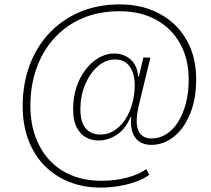

<svg xmlns="http://www.w3.org/2000/svg" viewBox="-20 -754 957 872"><path d="M437 98Q359 98 294 72Q229 46 181.5 -2.5Q134 -51 108.5 -119.5Q83 -188 83 -273Q83 -373 114.5 -457.5Q146 -542 204.5 -604Q263 -666 344 -700Q425 -734 524 -734Q602 -734 665.5 -709.5Q729 -685 775 -640.5Q821 -596 846 -533.5Q871 -471 871 -394Q871 -305 843.5 -237.5Q816 -170 769.5 -133Q723 -96 667 -96Q634 -96 612.5 -111Q591 -126 581.5 -154Q572 -182 576 -221H572Q550 -168 510.5 -142Q471 -116 427 -116Q396 -116 370 -130.5Q344 -145 328 -176Q312 -207 312 -257Q312 -311 327 -357Q342 -403 368.5 -437.5Q395 -472 428.5 -491.5Q462 -511 499 -511Q543 -511 573.5 -483.5Q604 -456 607 -407H611L631 -493L663 -492L611 -278Q598 -223 601.5 -189.5Q605 -156 622.5 -140.5Q640 -125 668 -125Q704 -125 735 -144.5Q766 -164 788.5 -199.5Q811 -235 824 -284Q837 -333 837 -392Q837 -486 798 -556Q759 -626 688.5 -664.5Q618 -703 523 -703Q428 -703 353 -670.5Q278 -638 225.5 -579.5Q173 -521 145.5 -443Q118 -365 118 -274Q118 -196 141 -133Q164 -70 206.5 -25Q249 20 308 43.5Q367 67 440 67Q504 67 558 52.5Q612 38 644 14L658 40Q634 58 598 71Q562 84 520.5 91Q479 98 437 98ZM436 -143Q473 -143 504.5 -165Q536 -187 558 -226.5Q580 -266 588 -318Q596 -370 588 -407Q580 -444 558.5 -464Q537 -484 503 -484Q460 -484 424 -452.5Q388 -421 366.5 -369.5Q345 -318 345 -258Q345 -217 356.5 -191.5Q368 -166 388.5 -154.5Q409 -143 436 -143Z"/></svg>

Font: Mona Sans
Style: Italic
Weight: 200
Italic angle: -11.6951°
Designer: Deni Anggara
Foundry: GitHub
Version: Version 2.000